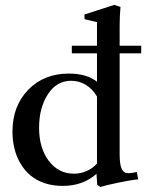

<svg xmlns="http://www.w3.org/2000/svg" viewBox="-20 -746 596 782"><path d="M389.2 15.6 376 6.8 373 -38.1Q317.9 11.2 235.4 11.2Q194.3 11.2 160.4 -0.5Q126.5 -12.2 102.8 -32.7Q79.1 -53.2 62.7 -81.3Q46.4 -109.4 38.6 -141.8Q30.8 -174.3 30.8 -210Q30.8 -314 94.7 -380.1Q158.7 -446.3 260.3 -446.3Q333.5 -446.3 375 -413.1V-528.8H272.5V-559.6H375V-655.8L324.2 -668V-687L445.3 -726.1L470.7 -717.8Q467.3 -678.7 467.3 -641.1V-559.6H555.2V-528.8H467.3V-118.7Q467.3 -75.7 475.6 -58.1Q483.9 -40.5 502.9 -40.5Q514.6 -40.5 537.1 -45.4L543 -15.6Q512.7 -12.7 460 -1.7Q407.2 9.3 389.2 15.6ZM280.8 -38.6Q309.6 -38.6 334.2 -50Q358.9 -61.5 375 -79.6V-353Q356.9 -383.8 329.6 -400.4Q302.2 -417 270 -417Q210.4 -417 174.8 -361.8Q139.2 -306.6 139.2 -225.6Q139.2 -143.1 178.7 -90.8Q218.3 -38.6 280.8 -38.6Z"/></svg>

Font: Elstob Medium
Style: Regular
Weight: 500
Designer: Peter S. Baker
Version: Version 1.015